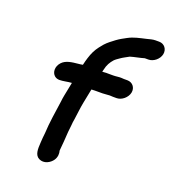

<svg xmlns="http://www.w3.org/2000/svg" viewBox="-161 -856 1029 1153"><g transform="rotate(20 353.5 -279.5)"><path d="M354.5 -238 372.5 -328C384.8 -328 401.4 -330 413.7 -329H442.7C458.7 -329 473.9 -332 488.3 -332C495.5 -331.3 502.4 -331 509.1 -331H532.1C565.1 -331 598.9 -360 605.5 -393C612.1 -426 589.7 -454 556.6 -454H533.6C529 -454 524 -454.3 518.8 -455C503.5 -456 485 -452 467.2 -452H439.2C428.7 -452.7 417 -452.3 404 -451H397C398 -455.7 399.2 -460.3 400.8 -465C407.3 -497.3 420.7 -518 437.2 -537C446.1 -546.3 457.1 -553.5 468 -561C483.7 -572.7 504.4 -582.1 521.2 -592C546.7 -600 582.6 -605.6 609.6 -614H632.6C665.6 -614 699.2 -642 705.8 -675C712.3 -708 690.2 -737 657.1 -737H633.1C615.1 -737 597.4 -731.1 580.1 -727C536.8 -716.7 504.2 -711.3 468.1 -692C445.3 -679.8 428.5 -670.9 408 -656C386.2 -639.1 367.4 -626.4 349 -606L327.8 -580C308.3 -554.4 296.6 -530 286 -496L279.6 -474C277.5 -466.7 275.6 -459 274 -451L273.8 -450C267.3 -448.7 250.2 -446 245 -446C206.2 -442.2 168 -437.9 144.3 -412.5C117 -383.1 119.6 -345.2 140.8 -327C159.5 -311 182.3 -316.2 209.9 -320L222.3 -322C224.4 -322.7 226.5 -323 228.5 -323C233.9 -323.7 240.7 -324.3 248.9 -325L231.5 -238C228.8 -224.7 226.9 -211.3 225.5 -198C215.5 -126.8 203.1 -52.2 200.4 13C198.2 38.1 195.6 51.7 195 75C192.1 118.8 191 157.2 222.1 172.5C255.6 188.9 292.4 168.1 309.4 143C323.2 122.7 323.8 99.3 318.6 82C322.7 41 325.8 1.1 328.2 -41L333 -85C333.8 -99 335.4 -112.3 338 -125C343.9 -163.8 346.8 -199.4 354.5 -238Z"/></g></svg>

Font: Smoothie
Style: It
Weight: 400
Foundry: Cannot Into Space Fonts
Version: Version 0.8